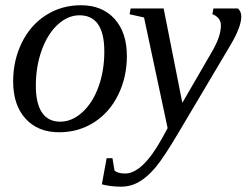

<svg xmlns="http://www.w3.org/2000/svg" viewBox="-20 -491 934 727"><path d="M115.7 -166Q115.7 -99.6 138.9 -64.9Q162.1 -30.3 208 -30.3Q252.4 -30.3 291.5 -65.7Q330.6 -101.1 352.8 -161.9Q375 -222.7 375 -295.9Q375 -433.1 280.8 -433.1Q236.8 -433.1 198.2 -397.5Q159.7 -361.8 137.7 -300.3Q115.7 -238.8 115.7 -166ZM203.6 9.8Q123.5 9.8 76.7 -41.7Q29.8 -93.3 29.8 -182.6Q29.8 -262.2 62.5 -329.1Q95.2 -396 154.1 -433.6Q212.9 -471.2 286.6 -471.2Q366.7 -471.2 413.6 -419.7Q460.4 -368.2 460.4 -278.8Q460.4 -199.2 427.7 -132.3Q395 -65.4 336.2 -27.8Q277.3 9.8 203.6 9.8ZM474.6 -459H599.6L670.4 -101.6L785.2 -299.8Q816.4 -354.5 816.4 -394Q816.4 -412.1 806.2 -422.9Q795.9 -433.6 784.2 -437L788.1 -459H880.9Q893.6 -447.8 893.6 -428.2Q893.6 -389.6 853 -320.8L659.7 4.9Q601.6 103.5 570.1 141.4Q538.6 179.2 506.8 197.5Q475.1 215.8 438.5 215.8Q398.9 215.8 365.7 207L383.8 107.9H405.8L413.6 154.8Q426.3 166 453.6 166Q519.5 166 592.8 34.2L614.7 -5.9L525.4 -424.8L470.7 -437Z"/></svg>

Font: Liberation Serif
Style: Italic
Weight: 400
Italic angle: -16.333°
Designer: Steve Matteson
Foundry: Ascender Corporation
Version: Version 2.1.5